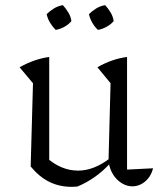

<svg xmlns="http://www.w3.org/2000/svg" viewBox="-20 -717 620 745"><path d="M473 -59 574 -64Q568 -41 555.5 -25.5Q543 -10 527 -2Q511 6 494 6Q473 6 453.5 -5.5Q434 -17 420 -38Q406 -59 401 -90L409 -394L358 -456Q413 -488 473 -496ZM280 7Q274 7 268.5 7.5Q263 8 258 8Q211 8 172 -11Q133 -30 99 -71L161 -105Q218 -55 283 -55Q345 -55 408 -104L409 -85Q380 -53 348 -30.5Q316 -8 280 7ZM99 -71 108 -394 56 -456Q113 -488 171 -496V-85ZM224 -697Q236 -684 245.5 -668Q255 -652 257 -635Q246 -622 230 -613Q214 -604 196 -601Q184 -613 174.5 -628.5Q165 -644 161 -662Q173 -674 189 -684Q205 -694 224 -697ZM388 -697Q400 -684 409.5 -668Q419 -652 421 -635Q410 -622 393.5 -613Q377 -604 360 -601Q347 -613 338 -629Q329 -645 325 -662Q337 -674 353 -684Q369 -694 388 -697Z"/></svg>

Font: Piazzolla Thin Light
Style: Regular
Weight: 300
Version: Version 2.005